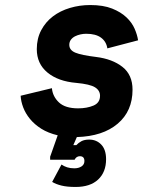

<svg xmlns="http://www.w3.org/2000/svg" viewBox="-20 -530 652 762"><path d="M322 -396Q311 -396 299.5 -393.5Q288 -391 278 -386Q268 -381 261.5 -372.5Q255 -364 255 -352Q255 -331 279 -321Q303 -311 361 -304Q426 -296 466 -264.5Q506 -233 506 -174Q506 -89 447 -39Q388 11 285 14L271 46H283Q291 37 303 30.5Q315 24 334 24Q363 24 382 44Q401 64 401 102Q401 153 369.5 182.5Q338 212 280 212Q246 212 224 206.5Q202 201 187 192L224 123Q234 130 246.5 134Q259 138 275 138Q292 138 303.5 130.5Q315 123 315 109Q315 90 297 90Q283 90 276 104H179V92L209 7Q171 -2 144 -19Q117 -36 99 -58Q81 -80 72 -104Q63 -128 62 -150L186 -180Q189 -147 214 -123.5Q239 -100 290 -100Q325 -100 351 -111Q377 -122 377 -150Q377 -171 357 -183.5Q337 -196 283 -201Q211 -207 168.5 -242Q126 -277 126 -335Q126 -377 143.5 -410Q161 -443 190 -465Q219 -487 257.5 -498.5Q296 -510 338 -510Q390 -510 425 -496Q460 -482 482 -461Q504 -440 514.5 -415.5Q525 -391 528 -370L406 -338Q402 -365 381 -380.5Q360 -396 322 -396Z"/></svg>

Font: Space Mono
Style: Bold Italic
Weight: 700
Italic angle: -12°
Monospace: yes
Designer: Colophon Foundry / Benjamin Critton
Foundry: Colophon Foundry
Version: Version 1.000;PS 1.000;hotconv 1.0.81;makeotf.lib2.5.63406